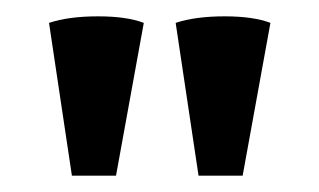

<svg xmlns="http://www.w3.org/2000/svg" viewBox="-20 -753 390 235"><path d="M223 -538H277L311 -725Q290 -733 255 -733Q219 -733 195 -725ZM68 -538H122L156 -725Q135 -733 100 -733Q64 -733 40 -725Z"/></svg>

Font: Arima Madurai Black
Style: Regular
Weight: 900
Designer: Joana Correia and Natanael Gama
Foundry: NDISCOVER
Version: Version 1.020